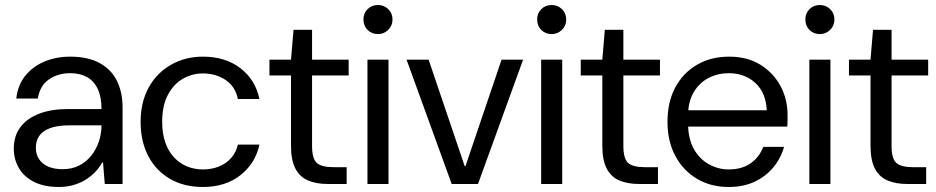

<svg xmlns="http://www.w3.org/2000/svg" viewBox="-20 -734 3736 766"><path d="M215 12Q155 12 114.5 -9Q74 -30 54.5 -65Q35 -100 35 -141Q35 -192 61.5 -227Q88 -262 136.5 -280.5Q185 -299 251 -299H385Q385 -347 370 -379Q355 -411 327 -426.5Q299 -442 260 -442Q211 -442 175 -417Q139 -392 131 -341H45Q51 -395 81 -432Q111 -469 157.5 -488.5Q204 -508 260 -508Q331 -508 377.5 -482.5Q424 -457 446.5 -411.5Q469 -366 469 -305V0H398L391 -86H388Q375 -63 357 -45Q339 -27 317.5 -14.5Q296 -2 270 5Q244 12 215 12ZM229 -59Q267 -59 295.5 -73.5Q324 -88 344 -113Q364 -138 374.5 -169.5Q385 -201 385 -234H258Q209 -234 179 -222.5Q149 -211 136 -191Q123 -171 123 -145Q123 -119 135.5 -99.5Q148 -80 172 -69.5Q196 -59 229 -59Z M790 12Q714 12 658 -20.5Q602 -53 571.5 -111.5Q541 -170 541 -248Q541 -326 573 -384.5Q605 -443 662 -475.5Q719 -508 790 -508Q879 -508 939 -462Q999 -416 1015 -339H929Q919 -389 880 -415Q841 -441 789 -441Q747 -441 710 -420Q673 -399 650 -356Q627 -313 627 -248Q627 -201 639.5 -165.5Q652 -130 674.5 -106Q697 -82 726.5 -70Q756 -58 789 -58Q824 -58 853 -69.5Q882 -81 902 -103.5Q922 -126 929 -157H1015Q999 -82 939 -35Q879 12 790 12Z M1287 0Q1242 0 1209 -14Q1176 -28 1158.5 -61.5Q1141 -95 1141 -152V-433H1055V-496H1141L1151 -615H1225V-496H1371V-433H1225V-152Q1225 -101 1244 -84Q1263 -67 1311 -67H1363V0Z M1446 0V-496H1530V0ZM1488 -598Q1463 -598 1446.5 -614.5Q1430 -631 1430 -657Q1430 -681 1446.5 -697.5Q1463 -714 1488 -714Q1512 -714 1529 -697.5Q1546 -681 1546 -656Q1546 -632 1529 -615Q1512 -598 1488 -598Z M1782 0 1602 -496H1690L1834 -71H1837L1981 -496H2067L1887 0Z M2139 0V-496H2223V0ZM2181 -598Q2156 -598 2139.5 -614.5Q2123 -631 2123 -657Q2123 -681 2139.5 -697.5Q2156 -714 2181 -714Q2205 -714 2222 -697.5Q2239 -681 2239 -656Q2239 -632 2222 -615Q2205 -598 2181 -598Z M2529 0Q2484 0 2451 -14Q2418 -28 2400.5 -61.5Q2383 -95 2383 -152V-433H2297V-496H2383L2393 -615H2467V-496H2613V-433H2467V-152Q2467 -101 2486 -84Q2505 -67 2553 -67H2605V0Z M2887 12Q2816 12 2761 -20.5Q2706 -53 2674.5 -111.5Q2643 -170 2643 -248Q2643 -327 2674 -385Q2705 -443 2760.5 -475.5Q2816 -508 2889 -508Q2962 -508 3014 -475.5Q3066 -443 3094 -390.5Q3122 -338 3122 -276Q3122 -266 3122 -254.5Q3122 -243 3121 -229H2706V-294H3039Q3036 -364 2993.5 -403Q2951 -442 2887 -442Q2844 -442 2807 -423Q2770 -404 2747.5 -366Q2725 -328 2725 -271V-243Q2725 -181 2748 -140Q2771 -99 2808.5 -78.5Q2846 -58 2887 -58Q2939 -58 2974 -82Q3009 -106 3025 -148H3108Q3095 -102 3065 -66Q3035 -30 2990.5 -9Q2946 12 2887 12Z M3209 0V-496H3293V0ZM3251 -598Q3226 -598 3209.5 -614.5Q3193 -631 3193 -657Q3193 -681 3209.5 -697.5Q3226 -714 3251 -714Q3275 -714 3292 -697.5Q3309 -681 3309 -656Q3309 -632 3292 -615Q3275 -598 3251 -598Z M3599 0Q3554 0 3521 -14Q3488 -28 3470.5 -61.5Q3453 -95 3453 -152V-433H3367V-496H3453L3463 -615H3537V-496H3683V-433H3537V-152Q3537 -101 3556 -84Q3575 -67 3623 -67H3675V0Z"/></svg>

Font: DM Sans 36pt
Style: Regular
Weight: 400
Designer: Colophon Foundry, Jonny Pinhorn
Foundry: Colophon Foundry
Version: Version 4.004;gftools[0.9.30]